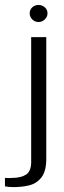

<svg xmlns="http://www.w3.org/2000/svg" viewBox="-73 -645 259 776"><path d="M-26 111Q-31 111 -40.5 110Q-50 109 -53 108V74Q-49 74 -40 74.5Q-31 75 -24 74Q12 74 32.5 60.5Q53 47 53 10V-495H114V-3Q114 47 94.5 72Q75 97 43.5 104.5Q12 112 -26 111ZM83 -556Q68 -556 57.5 -566.5Q47 -577 47 -591Q47 -606 57.5 -615.5Q68 -625 83 -625Q97 -625 108 -615.5Q119 -606 119 -591Q119 -577 108 -566.5Q97 -556 83 -556Z"/></svg>

Font: Alumni Sans Thin
Style: Regular
Weight: 400
Version: Version 1.018